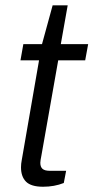

<svg xmlns="http://www.w3.org/2000/svg" viewBox="-20 -692 352 723"><path d="M142.1 11.2Q97.2 11.2 78.1 -7.8Q59.1 -26.9 59.1 -62Q59.1 -75.2 62 -89.8L127 -464.8H57.1L67.9 -525.9H138.2L178.2 -671.9H234.9L209 -525.9H312L300.8 -464.8H199.2L136.2 -107.9Q131.8 -85.9 131.8 -79.1Q131.8 -63.5 140.1 -56.2Q148.4 -48.8 168 -48.8H229L220.2 -2.9Q184.6 11.2 142.1 11.2Z"/></svg>

Font: Archivo Light
Style: Italic
Weight: 300
Italic angle: -10°
Designer: Hector Gatti
Foundry: Omnibus-Type
Version: Version 2.001